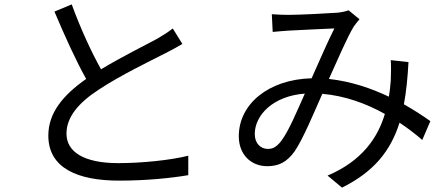

<svg xmlns="http://www.w3.org/2000/svg" viewBox="-20 -798 2040 878"><path d="M308 -778 229 -745C275 -636 328 -519 374 -437C267 -362 201 -281 201 -178C201 -28 337 28 525 28C650 28 765 16 841 3V-86C763 -66 630 -52 521 -52C363 -52 284 -104 284 -187C284 -263 340 -329 433 -389C531 -454 669 -520 737 -555C766 -570 791 -583 814 -597L770 -668C749 -651 728 -638 699 -621C644 -591 536 -538 442 -481C398 -560 348 -668 308 -778Z M1848 -514 1767 -523C1769 -495 1768 -461 1767 -431C1765 -407 1763 -382 1758 -356C1678 -394 1585 -426 1484 -437C1526 -530 1570 -632 1598 -677C1606 -689 1615 -699 1624 -710L1574 -751C1561 -746 1543 -742 1524 -740C1482 -737 1351 -730 1298 -730C1278 -730 1249 -731 1223 -733L1227 -652C1251 -654 1279 -657 1301 -658C1347 -661 1469 -666 1509 -668C1478 -606 1440 -519 1405 -440C1208 -435 1072 -322 1072 -175C1072 -91 1128 -38 1202 -38C1254 -38 1292 -56 1328 -107C1366 -163 1415 -281 1454 -369C1558 -360 1656 -324 1740 -277C1708 -169 1636 -62 1478 5L1544 60C1689 -12 1766 -107 1807 -237C1846 -211 1881 -184 1911 -158L1948 -244C1916 -267 1875 -294 1827 -321C1838 -379 1844 -443 1848 -514ZM1374 -370C1339 -292 1301 -199 1265 -152C1244 -126 1228 -117 1205 -117C1173 -117 1145 -141 1145 -185C1145 -271 1228 -359 1374 -370Z"/></svg>

Font: Noto Sans CJK SC
Style: Regular
Weight: 400
Designer: Ryoko NISHIZUKA 西塚涼子 (kana, bopomofo & ideographs); Paul D. Hunt (Latin, Greek & Cyrillic); Sandoll Communications 산돌커뮤니
Foundry: Adobe
Version: Version 2.004;hotconv 1.0.118;makeotfexe 2.5.65603